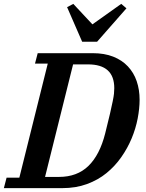

<svg xmlns="http://www.w3.org/2000/svg" viewBox="-50 -973 753 993"><path d="M-16 -54H50L197 -644H131L145 -698H429Q490 -698 535.5 -680Q581 -662 611.5 -629.5Q642 -597 657 -553Q672 -509 672 -457Q672 -412 662 -360Q652 -308 631 -257.5Q610 -207 577.5 -160.5Q545 -114 501 -78Q457 -42 399.5 -21Q342 0 272 0H-30ZM183 -58H255Q349 -58 407.5 -115Q466 -172 494 -283Q510 -346 519 -385.5Q528 -425 533 -449.5Q538 -474 539.5 -488.5Q541 -503 541 -517Q541 -640 405 -640H328ZM297 -936 329 -953 428 -847 577 -953 604 -930 452 -757H375Z"/></svg>

Font: IBM Plex Serif SmBld
Style: Italic
Weight: 600
Italic angle: -14°
Designer: Mike Abbink, Paul van der Laan, Pieter van Rosmalen
Foundry: Bold Monday
Version: Version 3.001